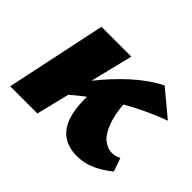

<svg xmlns="http://www.w3.org/2000/svg" viewBox="-105 -600 769 769"><g transform="rotate(45 279.5 -215.5)"><path d="M157 -101 133 -123Q176 -186 224 -246.5Q272 -307 327 -357.5Q382 -408 444 -440L553 -349Q503 -331 448.5 -304.5Q394 -278 340.5 -245Q287 -212 240 -175.5Q193 -139 157 -101ZM9 0 99 -427H268L163 0ZM394 9Q344 9 311 -16.5Q278 -42 265 -94Q252 -146 258 -226L378 -314Q381 -230 397.5 -183Q414 -136 437.5 -117.5Q461 -99 485 -99Q491 -99 497.5 -100Q504 -101 511 -103.5Q518 -106 524 -109L544 -52Q511 -25 474.5 -8Q438 9 394 9Z"/></g></svg>

Font: Ysabeau Black
Style: Italic
Weight: 900
Italic angle: -12°
Version: Version 2.000;gftools[0.9.27.dev2+g8671c4b]